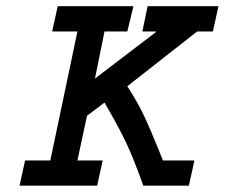

<svg xmlns="http://www.w3.org/2000/svg" viewBox="-20 -589 713 609"><path d="M163.1 -569.3H403.3L383.8 -489.3H311.5L281.2 -339.8L474.6 -487.3V-489.3H431.6L448.2 -569.3H672.9L655.3 -489.3H605.5L383.8 -315.4Q416 -265.6 436 -223.6Q456.1 -181.6 490.2 -96.7L497.1 -80.1H596.7L579.1 0H434.6Q404.3 -85 380.4 -135.7Q356.4 -186.5 311.5 -263.7L255.9 -221.7L225.6 -80.1H305.7L288.1 0H42L59.6 -80.1H139.6L225.6 -489.3H145.5Z"/></svg>

Font: Thabit-Bold-Oblique
Style: Bold Oblique
Weight: 700
Designer: Regenerated by Nadim Shaikli
Foundry: MAK Alagha
Version: 0.01